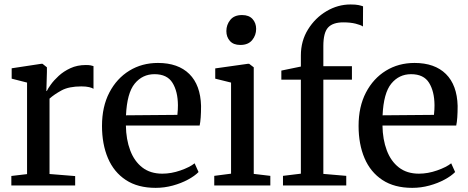

<svg xmlns="http://www.w3.org/2000/svg" viewBox="-20 -850 2146 880"><path d="M32 0V-43.5L104 -52V-471.5L33.5 -489.5V-537L168.5 -557.5H175L195 -541.5V-520L192.5 -432.5L195 -433.5Q199 -443 212.8 -462.2Q226.5 -481.5 249 -502.2Q271.5 -523 302.8 -537.5Q334 -552 373.5 -552Q387 -552 395 -550.5Q403 -549 408.5 -547V-443Q403 -447 389 -450.5Q375 -454 353 -454Q295.5 -454 261.8 -435.5Q228 -417 207 -398V-52.5L324.5 -43V0Z M693.5 11Q611.5 11 556.8 -25Q502 -61 474.8 -125Q447.5 -189 447.5 -273Q447.5 -361 481.2 -425.8Q515 -490.5 572.8 -526Q630.5 -561.5 704 -561.5Q796.5 -561.5 847.8 -510.8Q899 -460 901.5 -364.5Q901.5 -304 895 -274.5H557Q558 -210.5 576.8 -160.8Q595.5 -111 632.2 -82.5Q669 -54 724 -54Q765 -54 807.2 -68.8Q849.5 -83.5 872 -101.5L890 -61.5Q872.5 -43.5 841.5 -26.8Q810.5 -10 772 0.5Q733.5 11 693.5 11ZM557.5 -321.5 793 -323.5Q794.5 -334 795 -347.8Q795.5 -361.5 795.5 -368Q795 -431 770.5 -470.5Q746 -510 688 -510Q633 -510 597.5 -466.8Q562 -423.5 557.5 -321.5Z M1039 -54V-471.5L966.5 -489.5V-536.5L1115.5 -557.5H1122L1143 -541.5V-53L1219 -44V0H962V-44ZM1081 -644Q1050 -644 1033.8 -662.2Q1017.5 -680.5 1017.5 -707.5Q1017.5 -736.5 1035.5 -758.8Q1053.5 -781 1089 -781H1090Q1121 -781 1137.5 -762.8Q1154 -744.5 1154 -717.5Q1154 -688.5 1135.8 -666.2Q1117.5 -644 1082 -644Z M1359 -54V-485H1269.5V-526.5L1359 -545V-596Q1359 -662.5 1391.8 -715.2Q1424.5 -768 1476.5 -798.8Q1528.5 -829.5 1586.5 -829.5Q1610 -829.5 1623 -826.8Q1636 -824 1644 -821L1643.5 -728.5Q1634 -735.5 1610 -741.5Q1586 -747.5 1553.5 -747.5Q1505.5 -747.5 1483.8 -724Q1462 -700.5 1462 -639V-546.5H1593V-485H1462V-53L1567 -44V0H1277V-44Z M1869.5 11Q1787.5 11 1732.8 -25Q1678 -61 1650.8 -125Q1623.5 -189 1623.5 -273Q1623.5 -361 1657.2 -425.8Q1691 -490.5 1748.8 -526Q1806.5 -561.5 1880 -561.5Q1972.5 -561.5 2023.8 -510.8Q2075 -460 2077.5 -364.5Q2077.5 -304 2071 -274.5H1733Q1734 -210.5 1752.8 -160.8Q1771.5 -111 1808.2 -82.5Q1845 -54 1900 -54Q1941 -54 1983.2 -68.8Q2025.5 -83.5 2048 -101.5L2066 -61.5Q2048.5 -43.5 2017.5 -26.8Q1986.5 -10 1948 0.5Q1909.5 11 1869.5 11ZM1733.5 -321.5 1969 -323.5Q1970.5 -334 1971 -347.8Q1971.5 -361.5 1971.5 -368Q1971 -431 1946.5 -470.5Q1922 -510 1864 -510Q1809 -510 1773.5 -466.8Q1738 -423.5 1733.5 -321.5Z"/></svg>

Font: Merriweather Text
Style: Regular
Weight: 400
Designer: Eben Sorkin
Foundry: Eben Sorkin
Version: Version 2.100; ttfautohint (v1.7.19-72a1) -l 8 -r 50 -G 200 